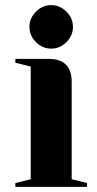

<svg xmlns="http://www.w3.org/2000/svg" viewBox="-20 -730 380 750"><path d="M95 -625Q95 -659 120.5 -684.5Q146 -710 180 -710Q214 -710 239.5 -684.5Q265 -659 265 -625Q265 -591 239.5 -565.5Q214 -540 180 -540Q146 -540 120.5 -565.5Q95 -591 95 -625ZM40 -15 100 -30V-470L40 -485V-500H170Q260 -500 260 -410V-30L320 -15V0H40Z"/></svg>

Font: Yeseva One
Style: Regular
Weight: 400
Designer: Jovanny Lemonad
Foundry: Jovanny Lemonad
Version: Version 2.000